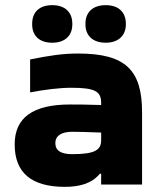

<svg xmlns="http://www.w3.org/2000/svg" viewBox="-20 -717 616 746"><path d="M284 -509C222 -509 172 -501 97 -486V-358C155 -369 211 -376 258 -376C351 -376 373 -361 373 -317V-309C316 -311 274 -311 252 -311C108 -311 37 -260 37 -156C37 -46 102 9 232 9C287 9 336 -3 368 -42H373V0H532V-280C532 -443 470 -509 284 -509ZM105 -622C105 -579 132 -551 183 -551C233 -551 261 -579 261 -622V-625C261 -669 233 -697 183 -697C132 -697 105 -669 105 -625ZM195 -161C195 -189 218 -205 261 -205C280 -205 321 -204 373 -202V-172C373 -135 350 -118 261 -118C218 -118 195 -131 195 -161ZM312 -622C312 -579 340 -551 391 -551C440 -551 469 -579 469 -622V-625C469 -669 441 -697 391 -697C340 -697 312 -669 312 -625Z"/></svg>

Font: LT Wave Alt Black
Style: Regular
Weight: 900
Designer: Daniel Lyons
Version: Version 2.5 (Glyphs App)